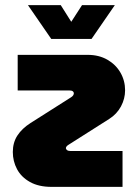

<svg xmlns="http://www.w3.org/2000/svg" viewBox="-20 -729 544 749"><path d="M181 0Q131 0 97 -19Q63 -38 46.5 -69Q30 -100 30 -136Q30 -173 48 -200.5Q66 -228 99 -249L258 -350Q264 -354 266 -358Q268 -362 268 -365Q268 -370 264 -373Q260 -376 252 -376H49V-515H322Q366 -515 399 -496Q432 -477 450 -445.5Q468 -414 468 -377Q468 -344 452 -314Q436 -284 406 -265L247 -164Q242 -161 239.5 -157.5Q237 -154 237 -151Q237 -147 241.5 -143.5Q246 -140 254 -140H458V0ZM180 -577 89 -709H217L258 -644L300 -709H428L337 -577Z"/></svg>

Font: MuseoModerno Thin ExtraBold
Style: Regular
Weight: 800
Version: Version 1.002